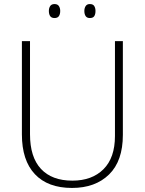

<svg xmlns="http://www.w3.org/2000/svg" viewBox="-20 -917 714 947"><path d="M586 -714V-252Q586 -123 518 -56.5Q450 10 335 10Q216 10 152 -58Q88 -126 88 -254V-714H128V-255Q128 -142 182 -84Q236 -26 337 -26Q434 -26 490.5 -82.5Q547 -139 547 -246V-714ZM221 -863Q221 -877 227.5 -887Q234 -897 249 -897Q264 -897 270.5 -887Q277 -877 277 -863Q277 -847 270.5 -837.5Q264 -828 249 -828Q234 -828 227.5 -837.5Q221 -847 221 -863ZM396 -863Q396 -877 402.5 -887Q409 -897 423 -897Q439 -897 445 -887Q451 -877 451 -863Q451 -847 445 -837.5Q439 -828 423 -828Q409 -828 402.5 -837.5Q396 -847 396 -863Z"/></svg>

Font: Noto Sans Disp ExtLt
Style: Regular
Weight: 200
Designer: Monotype Design Team
Foundry: Monotype Imaging Inc.
Version: Version 2.000;GOOG;noto-source:20170915:90ef993387c0